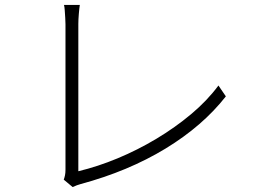

<svg xmlns="http://www.w3.org/2000/svg" viewBox="-20 -754 1040 777"><path d="M238 -27Q241 -35 243 -44.5Q245 -54 245 -67Q245 -80 245 -122.5Q245 -165 245 -224.5Q245 -284 245 -350Q245 -416 245 -478Q245 -540 245 -587.5Q245 -635 245 -656Q245 -666 244 -682Q243 -698 242 -712.5Q241 -727 239 -734H303Q301 -722 299 -698Q297 -674 297 -657Q297 -638 297 -599Q297 -560 297 -508Q297 -456 297 -398Q297 -340 297 -284Q297 -228 297 -180.5Q297 -133 297 -101Q297 -69 297 -61Q376 -80 456.5 -113.5Q537 -147 613 -192.5Q689 -238 754 -292.5Q819 -347 864 -408L894 -364Q800 -244 649.5 -152.5Q499 -61 306 -9Q299 -7 290.5 -4Q282 -1 274 3Z"/></svg>

Font: Noto Sans SC Thin Light
Style: Regular
Weight: 300
Version: Version 2.004-H2;hotconv 1.0.118;makeotfexe 2.5.65603